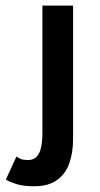

<svg xmlns="http://www.w3.org/2000/svg" viewBox="-80 -430 348 670"><path d="M38.5 220Q1.5 220 -23 212.2Q-47.5 204.5 -59.5 196.5L-22.5 116Q-15.5 121.5 -6.8 125Q2 128.5 17.5 128.5Q37 128.5 48 116.8Q59 105 63.5 83.8Q68 62.5 68 33V-410.5H175V55Q175 103.5 161.5 140.8Q148 178 118 199Q88 220 38.5 220Z"/></svg>

Font: League Spartan Medium
Style: Regular
Weight: 500
Foundry: The League of Moveable Type
Version: Version 2.002